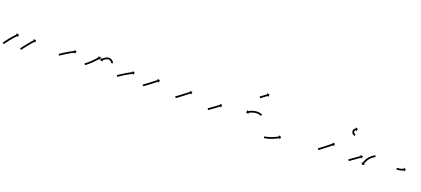

<svg xmlns="http://www.w3.org/2000/svg" viewBox="13 -1315 4726 2155"><g transform="rotate(20 2376.5 -237.0)"><path d="M-19.7 -3.5C-20.1 -2.9 -20.5 -2.3 -20.9 -1.8L-4.2 9.3C-3.8 8.7 -3.4 8.1 -3 7.5L-3.1 7.6L-3.1 7.6C-2 6 -0.9 4.4 0.2 2.8C0.2 2.8 0.1 2.8 0.1 2.9C0.1 2.9 0.1 2.9 0.1 2.9C1.8 0.5 3.5 -2 5.2 -4.4C5.2 -4.4 5.2 -4.4 5.2 -4.4C5.2 -4.3 5.2 -4.3 5.2 -4.3C7.4 -7.4 9.6 -10.5 11.9 -13.6L11.9 -13.6L11.9 -13.6C14.5 -17.2 17.2 -20.8 19.9 -24.4L19.9 -24.4L19.9 -24.4C23 -28.4 26 -32.3 29.1 -36.3L29.1 -36.3L29.1 -36.3C32.4 -40.5 35.7 -44.7 39.1 -48.9L39.1 -48.9L39 -48.9C42.5 -53.2 46 -57.5 49.5 -61.7L49.5 -61.7L49.5 -61.7C53 -66 56.6 -70.2 60.2 -74.5L60.2 -74.4L60.2 -74.4C63.6 -78.5 67.1 -82.6 70.7 -86.6L70.6 -86.6L70.6 -86.6C73.9 -90.4 77.3 -94.1 80.6 -97.9L80.6 -97.8L80.6 -97.8C83.6 -101.2 86.6 -104.5 89.7 -107.8L89.7 -107.8L89.6 -107.8C92.2 -110.6 94.8 -113.4 97.4 -116.2L97.4 -116.1L97.4 -116.1C99.4 -118.3 101.4 -120.4 103.4 -122.5L103.4 -122.5L103.4 -122.5C104.7 -123.9 106 -125.2 107.4 -126.6L107.4 -126.6L107.3 -126.6C107.8 -127.1 108.3 -127.5 108.7 -128L118.2 -118.8L117.7 -151.6L84.9 -151.1L94.4 -141.9C93.9 -141.5 93.5 -141 93 -140.5L93 -140.5L93 -140.5C91.6 -139.1 90.3 -137.7 89 -136.3L89 -136.3L89 -136.3C86.9 -134.2 84.9 -132 82.8 -129.9L82.8 -129.8L82.8 -129.8C80.2 -127 77.6 -124.2 74.9 -121.4L74.9 -121.4L74.9 -121.3C71.8 -118 68.8 -114.6 65.7 -111.2L65.7 -111.2L65.7 -111.2C62.3 -107.4 59 -103.6 55.6 -99.8L55.6 -99.8L55.6 -99.7C52 -95.6 48.5 -91.5 44.9 -87.4L44.9 -87.4L44.9 -87.4C41.3 -83.1 37.7 -78.8 34.1 -74.5L34.1 -74.5L34.1 -74.4C30.5 -70.1 27 -65.8 23.5 -61.4L23.5 -61.4L23.4 -61.4C20.1 -57.1 16.7 -52.9 13.3 -48.6L13.3 -48.6L13.3 -48.6C10.2 -44.5 7.1 -40.5 4 -36.5L4 -36.4L4 -36.4C1.2 -32.8 -1.5 -29.1 -4.2 -25.4L-4.2 -25.4L-4.3 -25.4C-6.5 -22.3 -8.8 -19.1 -11.1 -16C-11.1 -16 -11.1 -16 -11.1 -16C-11.1 -15.9 -11.1 -15.9 -11.1 -15.9C-12.9 -13.5 -14.6 -11 -16.3 -8.5C-16.3 -8.5 -16.3 -8.5 -16.3 -8.5C-16.3 -8.5 -16.3 -8.5 -16.3 -8.5C-17.5 -6.8 -18.6 -5.2 -19.7 -3.6L-19.7 -3.5ZM185.2 -9.6C184.8 -9.1 184.4 -8.5 184 -8L200 4C200.4 3.5 200.8 2.9 201.2 2.4C202.3 0.9 203.4 -0.6 204.6 -2.1C206.3 -4.4 208.1 -6.7 209.8 -9.1L209.8 -9.1L209.8 -9.1C212.1 -12.1 214.4 -15.1 216.7 -18.1L216.7 -18.1L216.7 -18.1C219.4 -21.6 222.2 -25.2 224.9 -28.7L224.9 -28.7L224.9 -28.7C227.9 -32.7 231 -36.6 234.1 -40.6L234.1 -40.6L234.1 -40.6C237.4 -44.8 240.7 -49 244 -53.2L244 -53.1L244 -53.1C247.5 -57.5 250.9 -61.8 254.4 -66.1L254.4 -66.1L254.4 -66C257.8 -70.3 261.3 -74.6 264.8 -78.9L264.8 -78.9L264.8 -78.9C268.2 -83 271.7 -87.1 275.1 -91.2L275.1 -91.2L275.1 -91.2C278.3 -95 281.5 -98.9 284.8 -102.7L284.8 -102.7L284.8 -102.6C287.7 -106.1 290.6 -109.5 293.6 -112.8L293.6 -112.8L293.5 -112.8C296 -115.7 298.6 -118.5 301.1 -121.4L301.1 -121.4L301.1 -121.4C303 -123.5 304.9 -125.7 306.9 -127.9L306.9 -127.9L306.9 -127.9C308.1 -129.3 309.4 -130.7 310.7 -132.1L310.7 -132.1L310.7 -132.1C311.1 -132.6 311.6 -133.1 312 -133.6L321.8 -124.7L320.2 -157.5L287.5 -155.9L297.2 -147C296.8 -146.5 296.3 -146 295.9 -145.5L295.9 -145.5L295.9 -145.5C294.6 -144.1 293.3 -142.7 292 -141.3L292 -141.3L292 -141.3C290 -139.1 288.1 -136.9 286.1 -134.6L286.1 -134.6L286.1 -134.6C283.5 -131.8 281 -128.9 278.5 -126L278.5 -126L278.5 -126C275.5 -122.5 272.5 -119.1 269.6 -115.7L269.6 -115.7L269.6 -115.6C266.3 -111.8 263 -107.9 259.8 -104.1L259.8 -104.1L259.7 -104.1C256.3 -99.9 252.8 -95.8 249.4 -91.6L249.4 -91.6L249.4 -91.6C245.9 -87.3 242.3 -83 238.8 -78.6L238.8 -78.6L238.8 -78.6C235.3 -74.3 231.8 -70 228.4 -65.6L228.4 -65.6L228.4 -65.6C225 -61.4 221.7 -57.1 218.4 -52.9L218.3 -52.9L218.3 -52.9C215.2 -48.9 212.2 -45 209.1 -41L209.1 -41L209.1 -41C206.3 -37.4 203.6 -33.8 200.8 -30.3L200.8 -30.2L200.8 -30.2C198.5 -27.2 196.2 -24.2 193.9 -21.2L193.9 -21.1L193.9 -21.1C192.1 -18.8 190.4 -16.5 188.6 -14.1C187.5 -12.6 186.3 -11.1 185.2 -9.6Z M614.3 -98.7C613.8 -98.3 613.2 -97.9 612.7 -97.5L624.1 -81.1C624.7 -81.5 625.2 -81.9 625.8 -82.2C627.3 -83.3 628.9 -84.4 630.4 -85.5L630.4 -85.5L630.4 -85.4C632.8 -87.1 635.2 -88.8 637.6 -90.4L637.6 -90.4L637.6 -90.4C640.8 -92.5 643.9 -94.7 647.1 -96.8L647 -96.8L647 -96.8C650.8 -99.3 654.5 -101.7 658.3 -104.2L658.3 -104.2L658.2 -104.2C662.4 -106.9 666.6 -109.7 670.9 -112.4L670.9 -112.4L670.8 -112.3C675.4 -115.2 679.9 -118.1 684.4 -120.9L684.4 -120.9L684.4 -120.9C689.1 -123.8 693.8 -126.7 698.6 -129.6L698.6 -129.6L698.5 -129.6C703.3 -132.4 708 -135.3 712.8 -138.1L712.8 -138L712.8 -138C717.4 -140.7 722.1 -143.4 726.7 -146.1L726.7 -146.1L726.7 -146.1C731.1 -148.5 735.5 -151 739.8 -153.4L739.8 -153.4L739.8 -153.4C743.8 -155.5 747.7 -157.7 751.7 -159.8L751.7 -159.8L751.6 -159.8C755 -161.6 758.3 -163.4 761.7 -165.1L761.7 -165.1L761.7 -165.1C764.3 -166.5 766.9 -167.8 769.5 -169.2L769.5 -169.2L769.5 -169.2C771.1 -170 772.8 -170.9 774.5 -171.7C775.1 -172 775.7 -172.3 776.3 -172.6L782.3 -160.9L792.4 -192.1L761.2 -202.2L767.2 -190.5C766.6 -190.2 766 -189.8 765.4 -189.5C763.7 -188.7 762 -187.8 760.3 -186.9L760.3 -186.9L760.3 -186.9C757.7 -185.6 755.1 -184.2 752.4 -182.8L752.4 -182.8L752.4 -182.8C749 -181 745.6 -179.2 742.2 -177.4L742.2 -177.4L742.2 -177.4C738.2 -175.3 734.2 -173.1 730.2 -170.9L730.2 -170.9L730.2 -170.9C725.7 -168.4 721.3 -166 716.9 -163.5L716.9 -163.5L716.8 -163.5C712.1 -160.8 707.4 -158.1 702.7 -155.3L702.7 -155.3L702.7 -155.3C697.9 -152.5 693 -149.6 688.2 -146.7L688.2 -146.7L688.2 -146.7C683.4 -143.8 678.6 -140.9 673.9 -137.9L673.9 -137.9L673.8 -137.9C669.2 -135 664.7 -132.1 660.1 -129.2L660.1 -129.2L660.1 -129.2C655.8 -126.5 651.5 -123.7 647.3 -120.9L647.3 -120.9L647.3 -120.9C643.5 -118.4 639.7 -115.9 635.9 -113.4L635.9 -113.4L635.9 -113.4C632.7 -111.2 629.5 -109.1 626.4 -106.9L626.4 -106.9L626.4 -106.9C623.9 -105.3 621.5 -103.6 619.1 -101.9L619 -101.9L619 -101.9C617.5 -100.8 615.9 -99.7 614.3 -98.7Z M923.3 -98.6C922.7 -98.2 922.2 -97.9 921.7 -97.5L933.2 -81.1C933.7 -81.5 934.2 -81.9 934.7 -82.2L934.8 -82.2L934.8 -82.2C936.3 -83.3 937.8 -84.4 939.3 -85.4C939.3 -85.4 939.3 -85.4 939.3 -85.5C939.3 -85.5 939.3 -85.5 939.3 -85.5C941.6 -87.1 943.9 -88.8 946.2 -90.6C946.2 -90.6 946.2 -90.6 946.2 -90.6C946.3 -90.6 946.3 -90.6 946.3 -90.6C949.2 -92.8 952.2 -95.1 955.1 -97.4C955.1 -97.4 955.1 -97.4 955.1 -97.4C955.1 -97.4 955.2 -97.4 955.2 -97.4C958.6 -100.1 962 -102.9 965.4 -105.7C965.4 -105.7 965.4 -105.7 965.5 -105.7C965.5 -105.7 965.5 -105.7 965.5 -105.7C969.3 -108.9 973 -112.1 976.7 -115.3C976.7 -115.3 976.7 -115.3 976.7 -115.3C976.8 -115.3 976.8 -115.4 976.8 -115.4C980.7 -118.8 984.6 -122.4 988.5 -125.9C988.5 -125.9 988.5 -125.9 988.5 -125.9C988.5 -126 988.5 -126 988.5 -126C992.5 -129.7 996.4 -133.4 1000.4 -137.2C1000.4 -137.2 1000.4 -137.2 1000.4 -137.2C1000.4 -137.2 1000.4 -137.2 1000.4 -137.2C1004.3 -141.1 1008.2 -144.9 1012 -148.8C1012 -148.8 1012 -148.8 1012 -148.8C1012 -148.8 1012 -148.8 1012 -148.8C1015.7 -152.6 1019.4 -156.4 1023 -160.2L1023.1 -160.2L1023.1 -160.2C1026.5 -163.8 1029.9 -167.5 1033.2 -171.1L1033.3 -171.1L1033.3 -171.1C1036.3 -174.4 1039.3 -177.6 1042.3 -180.9C1044.9 -183.7 1047.5 -186.5 1050 -189.2C1052 -191.4 1054 -193.5 1056 -195.7L1056 -195.6L1056 -195.6C1057.2 -197 1058.5 -198.4 1059.8 -199.8L1059.8 -199.8L1059.8 -199.8C1060.3 -200.3 1060.7 -200.7 1061.2 -201.2L1070.8 -192.2L1069.7 -225L1037 -223.9L1046.6 -214.9C1046.1 -214.4 1045.7 -213.9 1045.2 -213.4L1045.2 -213.4L1045.2 -213.4C1043.9 -212 1042.6 -210.7 1041.3 -209.3L1041.3 -209.3L1041.3 -209.3C1039.3 -207.1 1037.3 -204.9 1035.3 -202.8C1032.8 -200 1030.2 -197.2 1027.6 -194.5C1024.6 -191.2 1021.6 -188 1018.6 -184.7L1018.6 -184.7L1018.6 -184.7C1015.3 -181.1 1011.9 -177.6 1008.5 -174L1008.6 -174L1008.6 -174C1005 -170.3 1001.4 -166.5 997.7 -162.8C997.7 -162.8 997.7 -162.8 997.7 -162.8C997.8 -162.8 997.8 -162.8 997.8 -162.8C994 -159 990.2 -155.3 986.4 -151.5C986.4 -151.5 986.4 -151.5 986.4 -151.5C986.4 -151.6 986.5 -151.6 986.5 -151.6C982.6 -147.9 978.8 -144.2 974.9 -140.6C974.9 -140.6 974.9 -140.6 974.9 -140.6C974.9 -140.6 975 -140.6 975 -140.6C971.2 -137.2 967.4 -133.7 963.5 -130.3C963.5 -130.3 963.5 -130.4 963.6 -130.4C963.6 -130.4 963.6 -130.4 963.6 -130.4C960 -127.3 956.3 -124.2 952.7 -121.1C952.7 -121.1 952.7 -121.1 952.7 -121.1C952.7 -121.1 952.7 -121.2 952.7 -121.2C949.4 -118.4 946.1 -115.8 942.8 -113.1C942.8 -113.1 942.8 -113.1 942.8 -113.1C942.8 -113.1 942.8 -113.1 942.8 -113.1C940 -110.9 937.1 -108.7 934.2 -106.6C934.2 -106.6 934.2 -106.6 934.3 -106.6C934.3 -106.6 934.3 -106.6 934.3 -106.6C932 -104.9 929.8 -103.3 927.6 -101.7C927.6 -101.7 927.6 -101.7 927.6 -101.7C927.6 -101.7 927.6 -101.7 927.6 -101.7C926.1 -100.6 924.7 -99.6 923.2 -98.6L923.2 -98.6ZM1201.6 -203.2C1201.8 -202.8 1201.9 -202.3 1202 -201.9L1221.2 -207.7C1221 -208.2 1220.9 -208.7 1220.7 -209.2C1220.7 -209.2 1220.7 -209.3 1220.7 -209.3C1220.6 -209.4 1220.6 -209.4 1220.6 -209.4C1220.1 -211 1219.5 -212.5 1218.9 -214C1218.9 -214 1218.9 -214.1 1218.8 -214.2C1218.8 -214.3 1218.8 -214.4 1218.8 -214.4C1217.7 -216.6 1216.5 -218.8 1215.3 -221C1215.3 -221 1215.2 -221.1 1215.1 -221.2C1215.1 -221.4 1215 -221.5 1215 -221.5C1213.2 -224.2 1211.2 -226.8 1209.1 -229.3C1209.1 -229.3 1209 -229.4 1208.9 -229.5C1208.8 -229.6 1208.6 -229.8 1208.6 -229.8C1205.9 -232.5 1203 -235.1 1199.9 -237.5C1199.9 -237.5 1199.8 -237.6 1199.6 -237.7C1199.5 -237.8 1199.4 -237.9 1199.4 -237.9C1195.7 -240.4 1191.8 -242.6 1187.9 -244.6C1187.9 -244.6 1187.7 -244.7 1187.6 -244.7C1187.4 -244.8 1187.3 -244.9 1187.3 -244.9C1182.9 -246.7 1178.4 -248.3 1173.7 -249.6C1173.7 -249.6 1173.6 -249.6 1173.4 -249.7C1173.2 -249.7 1173.1 -249.7 1173.1 -249.7C1168.4 -250.7 1163.7 -251.3 1158.9 -251.5C1158.9 -251.5 1158.7 -251.5 1158.4 -251.5C1158.2 -251.4 1157.9 -251.4 1157.9 -251.4C1153.1 -251.1 1148.3 -250.3 1143.7 -249.2C1143.7 -249.2 1143.5 -249.1 1143.3 -249.1C1143.2 -249 1143 -249 1143 -249C1138.4 -247.5 1133.8 -245.8 1129.4 -243.8C1129.4 -243.8 1129.3 -243.8 1129.2 -243.7C1129.1 -243.7 1129 -243.6 1129 -243.6C1124.8 -241.5 1120.7 -239.3 1116.7 -236.9C1116.7 -236.9 1116.6 -236.9 1116.6 -236.8C1116.5 -236.8 1116.4 -236.7 1116.4 -236.7C1112.9 -234.4 1109.4 -232.1 1105.9 -229.6C1105.9 -229.6 1105.9 -229.5 1105.9 -229.5C1105.8 -229.5 1105.8 -229.4 1105.8 -229.4C1102.9 -227.3 1100 -225 1097.3 -222.7C1097.3 -222.7 1097.2 -222.7 1097.2 -222.7C1097.2 -222.6 1097.1 -222.6 1097.1 -222.6C1095 -220.8 1092.9 -219 1090.8 -217.1C1090.8 -217.1 1090.8 -217.1 1090.8 -217.1C1090.7 -217 1090.7 -217 1090.7 -217C1089.4 -215.8 1088.1 -214.6 1086.8 -213.3L1086.7 -213.3L1086.7 -213.3C1086.3 -212.9 1085.8 -212.4 1085.4 -212L1076.2 -221.5L1075.6 -188.7L1108.4 -188.1L1099.2 -197.6C1099.7 -198 1100.1 -198.4 1100.6 -198.9L1100.5 -198.8L1100.5 -198.8C1101.8 -200 1103 -201.1 1104.3 -202.3C1104.3 -202.3 1104.2 -202.3 1104.2 -202.3C1104.2 -202.2 1104.2 -202.2 1104.2 -202.2C1106.1 -204 1108.1 -205.7 1110.1 -207.4C1110.1 -207.4 1110.1 -207.4 1110 -207.3C1110 -207.3 1110 -207.3 1110 -207.3C1112.6 -209.4 1115.2 -211.5 1117.9 -213.5C1117.9 -213.5 1117.8 -213.5 1117.8 -213.4C1117.7 -213.4 1117.7 -213.4 1117.7 -213.4C1120.8 -215.6 1124 -217.8 1127.3 -219.9C1127.3 -219.9 1127.2 -219.9 1127.1 -219.8C1127.1 -219.8 1127 -219.7 1127 -219.7C1130.6 -221.9 1134.2 -223.9 1137.9 -225.7C1137.9 -225.7 1137.8 -225.7 1137.7 -225.6C1137.6 -225.6 1137.5 -225.5 1137.5 -225.5C1141.3 -227.2 1145.1 -228.7 1149 -229.9C1149 -229.9 1148.9 -229.9 1148.7 -229.8C1148.5 -229.8 1148.4 -229.7 1148.4 -229.7C1152 -230.6 1155.7 -231.2 1159.4 -231.5C1159.4 -231.5 1159.1 -231.5 1158.9 -231.5C1158.6 -231.5 1158.3 -231.5 1158.3 -231.5C1161.9 -231.4 1165.5 -230.9 1169.1 -230.2C1169.1 -230.2 1168.9 -230.2 1168.7 -230.2C1168.6 -230.3 1168.4 -230.3 1168.4 -230.3C1172.2 -229.3 1175.9 -228 1179.5 -226.5C1179.5 -226.5 1179.4 -226.5 1179.2 -226.6C1179.1 -226.7 1178.9 -226.7 1178.9 -226.7C1182.1 -225.1 1185.2 -223.4 1188.1 -221.4C1188.1 -221.4 1188 -221.5 1187.9 -221.6C1187.7 -221.7 1187.6 -221.8 1187.6 -221.8C1190 -219.9 1192.2 -217.9 1194.3 -215.8C1194.3 -215.8 1194.2 -215.9 1194.1 -216C1194 -216.2 1193.9 -216.3 1193.9 -216.3C1195.5 -214.4 1197 -212.5 1198.3 -210.5C1198.3 -210.5 1198.2 -210.6 1198.1 -210.7C1198.1 -210.8 1198 -211 1198 -211C1198.9 -209.4 1199.8 -207.7 1200.6 -206C1200.6 -206 1200.5 -206.1 1200.5 -206.2C1200.4 -206.3 1200.4 -206.4 1200.4 -206.4C1200.9 -205.3 1201.3 -204.2 1201.7 -203C1201.7 -203 1201.7 -203.1 1201.7 -203.1C1201.6 -203.2 1201.6 -203.2 1201.6 -203.2Z M1309.3 -98.7C1308.8 -98.3 1308.2 -97.9 1307.7 -97.5L1319.1 -81.1C1319.7 -81.5 1320.2 -81.9 1320.8 -82.2C1322.3 -83.3 1323.9 -84.4 1325.4 -85.5L1325.4 -85.5L1325.4 -85.4C1327.8 -87.1 1330.2 -88.8 1332.6 -90.4L1332.6 -90.4L1332.6 -90.4C1335.8 -92.5 1338.9 -94.7 1342.1 -96.8L1342 -96.8L1342 -96.8C1345.8 -99.3 1349.5 -101.7 1353.3 -104.2L1353.3 -104.2L1353.2 -104.2C1357.4 -106.9 1361.6 -109.7 1365.9 -112.4L1365.9 -112.4L1365.8 -112.3C1370.4 -115.2 1374.9 -118.1 1379.4 -120.9L1379.4 -120.9L1379.4 -120.9C1384.1 -123.8 1388.8 -126.7 1393.6 -129.6L1393.6 -129.6L1393.5 -129.6C1398.3 -132.4 1403 -135.3 1407.8 -138.1L1407.8 -138L1407.8 -138C1412.4 -140.7 1417.1 -143.4 1421.7 -146.1L1421.7 -146.1L1421.7 -146.1C1426.1 -148.5 1430.5 -151 1434.8 -153.4L1434.8 -153.4L1434.8 -153.4C1438.8 -155.5 1442.7 -157.7 1446.7 -159.8L1446.7 -159.8L1446.6 -159.8C1450 -161.6 1453.3 -163.4 1456.7 -165.1L1456.7 -165.1L1456.7 -165.1C1459.3 -166.5 1461.9 -167.8 1464.5 -169.2L1464.5 -169.2L1464.5 -169.2C1466.1 -170 1467.8 -170.9 1469.5 -171.7C1470.1 -172 1470.7 -172.3 1471.3 -172.6L1477.3 -160.9L1487.4 -192.1L1456.2 -202.2L1462.2 -190.5C1461.6 -190.2 1461 -189.8 1460.4 -189.5C1458.7 -188.7 1457 -187.8 1455.3 -186.9L1455.3 -186.9L1455.3 -186.9C1452.7 -185.6 1450.1 -184.2 1447.4 -182.8L1447.4 -182.8L1447.4 -182.8C1444 -181 1440.6 -179.2 1437.2 -177.4L1437.2 -177.4L1437.2 -177.4C1433.2 -175.3 1429.2 -173.1 1425.2 -170.9L1425.2 -170.9L1425.2 -170.9C1420.7 -168.4 1416.3 -166 1411.9 -163.5L1411.9 -163.5L1411.8 -163.5C1407.1 -160.8 1402.4 -158.1 1397.7 -155.3L1397.7 -155.3L1397.7 -155.3C1392.9 -152.5 1388 -149.6 1383.2 -146.7L1383.2 -146.7L1383.2 -146.7C1378.4 -143.8 1373.6 -140.9 1368.9 -137.9L1368.9 -137.9L1368.8 -137.9C1364.2 -135 1359.7 -132.1 1355.1 -129.2L1355.1 -129.2L1355.1 -129.2C1350.8 -126.5 1346.5 -123.7 1342.3 -120.9L1342.3 -120.9L1342.3 -120.9C1338.5 -118.4 1334.7 -115.9 1330.9 -113.4L1330.9 -113.4L1330.9 -113.4C1327.7 -111.2 1324.5 -109.1 1321.4 -106.9L1321.4 -106.9L1321.4 -106.9C1318.9 -105.3 1316.5 -103.6 1314.1 -101.9L1314 -101.9L1314 -101.9C1312.5 -100.8 1310.9 -99.7 1309.3 -98.7Z M1618.3 -98.6C1617.8 -98.3 1617.3 -97.9 1616.7 -97.5L1628.2 -81.1C1628.7 -81.5 1629.2 -81.9 1629.8 -82.2L1629.8 -82.2L1629.8 -82.2C1631.3 -83.3 1632.8 -84.4 1634.3 -85.4L1634.3 -85.4L1634.3 -85.5C1636.7 -87.1 1639 -88.8 1641.4 -90.5L1641.4 -90.5L1641.4 -90.5C1644.4 -92.7 1647.5 -94.9 1650.5 -97.2L1650.5 -97.2L1650.5 -97.2C1654.1 -99.8 1657.7 -102.5 1661.2 -105.1L1661.3 -105.1L1661.3 -105.1C1665.3 -108.1 1669.2 -111.1 1673.2 -114L1673.2 -114L1673.2 -114C1677.5 -117.2 1681.7 -120.4 1686 -123.6L1686 -123.6L1686 -123.6C1690.4 -126.9 1694.8 -130.3 1699.1 -133.6C1703.5 -136.9 1707.9 -140.2 1712.3 -143.6C1716.5 -146.8 1720.7 -150 1725 -153.3C1728.9 -156.3 1732.9 -159.3 1736.8 -162.4C1740.3 -165.1 1743.9 -167.8 1747.4 -170.6C1750.4 -172.9 1753.4 -175.2 1756.4 -177.5C1758.7 -179.3 1761 -181 1763.3 -182.8C1764.7 -184 1766.2 -185.1 1767.7 -186.3C1768.2 -186.7 1768.7 -187.1 1769.2 -187.5L1777.3 -177.1L1781.4 -209.6L1748.9 -213.7L1757 -203.3C1756.4 -202.9 1755.9 -202.5 1755.4 -202.1C1753.9 -200.9 1752.5 -199.8 1751 -198.6C1748.7 -196.8 1746.4 -195.1 1744.1 -193.3C1741.1 -191 1738.2 -188.7 1735.2 -186.4C1731.7 -183.7 1728.1 -180.9 1724.6 -178.2C1720.7 -175.2 1716.7 -172.2 1712.8 -169.2C1708.6 -165.9 1704.4 -162.7 1700.1 -159.5C1695.8 -156.2 1691.4 -152.8 1687.1 -149.5C1682.7 -146.2 1678.3 -142.9 1673.9 -139.6L1673.9 -139.6L1673.9 -139.6C1669.7 -136.4 1665.5 -133.2 1661.2 -130L1661.2 -130L1661.2 -130C1657.3 -127.1 1653.3 -124.1 1649.3 -121.2L1649.3 -121.2L1649.3 -121.2C1645.8 -118.5 1642.2 -115.9 1638.7 -113.3L1638.7 -113.3L1638.7 -113.3C1635.7 -111.1 1632.7 -108.9 1629.6 -106.7L1629.7 -106.7L1629.7 -106.7C1627.4 -105.1 1625 -103.4 1622.7 -101.7L1622.7 -101.7L1622.7 -101.8C1621.3 -100.7 1619.8 -99.7 1618.3 -98.6L1618.3 -98.6Z M2006.3 -98.6C2005.8 -98.3 2005.3 -97.9 2004.7 -97.5L2016.2 -81.1C2016.7 -81.5 2017.2 -81.9 2017.8 -82.2L2017.8 -82.2L2017.8 -82.2C2019.3 -83.3 2020.8 -84.4 2022.3 -85.4L2022.3 -85.4L2022.3 -85.5C2024.7 -87.1 2027 -88.8 2029.4 -90.5L2029.4 -90.5L2029.4 -90.5C2032.4 -92.7 2035.5 -94.9 2038.5 -97.2L2038.5 -97.2L2038.5 -97.2C2042.1 -99.8 2045.7 -102.5 2049.2 -105.1L2049.3 -105.1L2049.3 -105.1C2053.3 -108.1 2057.2 -111.1 2061.2 -114L2061.2 -114L2061.2 -114C2065.5 -117.2 2069.7 -120.4 2074 -123.6L2074 -123.6L2074 -123.6C2078.4 -126.9 2082.8 -130.3 2087.1 -133.6C2091.5 -136.9 2095.9 -140.2 2100.3 -143.6C2104.5 -146.8 2108.7 -150 2113 -153.3C2116.9 -156.3 2120.9 -159.3 2124.8 -162.4C2128.3 -165.1 2131.9 -167.8 2135.4 -170.6C2138.4 -172.9 2141.4 -175.2 2144.4 -177.5C2146.7 -179.3 2149 -181 2151.3 -182.8C2152.7 -184 2154.2 -185.1 2155.7 -186.3C2156.2 -186.7 2156.7 -187.1 2157.2 -187.5L2165.3 -177.1L2169.4 -209.6L2136.9 -213.7L2145 -203.3C2144.4 -202.9 2143.9 -202.5 2143.4 -202.1C2141.9 -200.9 2140.5 -199.8 2139 -198.6C2136.7 -196.8 2134.4 -195.1 2132.1 -193.3C2129.1 -191 2126.2 -188.7 2123.2 -186.4C2119.7 -183.7 2116.1 -180.9 2112.6 -178.2C2108.7 -175.2 2104.7 -172.2 2100.8 -169.2C2096.6 -165.9 2092.4 -162.7 2088.1 -159.5C2083.8 -156.2 2079.4 -152.8 2075.1 -149.5C2070.7 -146.2 2066.3 -142.9 2061.9 -139.6L2061.9 -139.6L2061.9 -139.6C2057.7 -136.4 2053.5 -133.2 2049.2 -130L2049.2 -130L2049.2 -130C2045.3 -127.1 2041.3 -124.1 2037.3 -121.2L2037.3 -121.2L2037.3 -121.2C2033.8 -118.5 2030.2 -115.9 2026.7 -113.3L2026.7 -113.3L2026.7 -113.3C2023.7 -111.1 2020.7 -108.9 2017.6 -106.7L2017.7 -106.7L2017.7 -106.7C2015.4 -105.1 2013 -103.4 2010.7 -101.7L2010.7 -101.7L2010.7 -101.8C2009.3 -100.7 2007.8 -99.7 2006.3 -98.6L2006.3 -98.6Z M2393.8 -97C2393.4 -96.7 2393 -96.4 2392.5 -96L2404.1 -79.7C2404.5 -80.1 2405 -80.4 2405.4 -80.7C2406.7 -81.6 2407.9 -82.5 2409.2 -83.4C2411.1 -84.7 2413.1 -86.1 2415 -87.5C2417.5 -89.3 2420.1 -91.1 2422.6 -92.9C2425.6 -95 2428.6 -97.1 2431.5 -99.2C2434.9 -101.6 2438.2 -104 2441.5 -106.3C2445.1 -108.9 2448.6 -111.4 2452.2 -113.9C2455.8 -116.6 2459.5 -119.2 2463.2 -121.8C2466.8 -124.4 2470.5 -127.1 2474.1 -129.7L2474.1 -129.7L2474.1 -129.7C2477.7 -132.3 2481.2 -134.8 2484.7 -137.4L2484.7 -137.4L2484.7 -137.4C2488 -139.8 2491.3 -142.2 2494.6 -144.6L2494.6 -144.6L2494.6 -144.6C2497.6 -146.8 2500.5 -149 2503.4 -151.1L2503.4 -151.1L2503.4 -151.1C2505.9 -153 2508.4 -154.8 2510.9 -156.7C2512.8 -158.1 2514.7 -159.5 2516.6 -160.9C2517.8 -161.8 2519.1 -162.8 2520.3 -163.7C2520.7 -164 2521.2 -164.3 2521.6 -164.6L2529.5 -154.1L2534.1 -186.6L2501.7 -191.2L2509.6 -180.6C2509.2 -180.3 2508.7 -180 2508.3 -179.7C2507.1 -178.8 2505.9 -177.8 2504.6 -176.9C2502.7 -175.5 2500.9 -174.1 2499 -172.7C2496.5 -170.9 2494 -169 2491.6 -167.2L2491.6 -167.2L2491.6 -167.2C2488.6 -165.1 2485.7 -162.9 2482.8 -160.8L2482.8 -160.8L2482.8 -160.8C2479.5 -158.4 2476.2 -156 2473 -153.6L2473 -153.6L2473 -153.6C2469.4 -151 2465.9 -148.5 2462.4 -145.9L2462.4 -145.9L2462.4 -145.9C2458.8 -143.3 2455.1 -140.7 2451.5 -138.1C2447.8 -135.4 2444.2 -132.8 2440.6 -130.2C2437 -127.7 2433.5 -125.1 2429.9 -122.6C2426.6 -120.2 2423.3 -117.9 2420 -115.5C2417 -113.4 2414 -111.3 2411 -109.2C2408.5 -107.4 2406 -105.6 2403.5 -103.8C2401.5 -102.4 2399.6 -101 2397.6 -99.7C2396.4 -98.8 2395.1 -97.9 2393.8 -97Z M2980.5 -220.6C2980.8 -220.4 2981.1 -220.2 2981.3 -220.1L2991.7 -237.2C2991.4 -237.4 2991.2 -237.5 2990.9 -237.7C2990.9 -237.7 2990.8 -237.7 2990.8 -237.7C2990.7 -237.8 2990.7 -237.8 2990.7 -237.8C2989.2 -238.6 2987.8 -239.4 2986.3 -240.1C2986.3 -240.1 2986.2 -240.2 2986.2 -240.2C2986.1 -240.2 2986 -240.3 2986 -240.3C2983.6 -241.4 2981.2 -242.5 2978.7 -243.5C2978.7 -243.5 2978.6 -243.5 2978.6 -243.5C2978.5 -243.5 2978.4 -243.6 2978.4 -243.6C2975.1 -244.8 2971.8 -245.9 2968.4 -246.9C2968.4 -246.9 2968.3 -246.9 2968.3 -246.9C2968.2 -246.9 2968.1 -247 2968.1 -247C2964.1 -248 2960 -248.9 2955.9 -249.7C2955.9 -249.7 2955.8 -249.7 2955.7 -249.8C2955.6 -249.8 2955.5 -249.8 2955.5 -249.8C2950.9 -250.5 2946.2 -251.1 2941.5 -251.5C2941.5 -251.5 2941.5 -251.5 2941.4 -251.5C2941.3 -251.5 2941.2 -251.5 2941.2 -251.5C2936.2 -251.7 2931.1 -251.8 2926.1 -251.7C2926.1 -251.7 2926 -251.7 2925.9 -251.7C2925.8 -251.7 2925.7 -251.7 2925.7 -251.7C2920.5 -251.4 2915.3 -251 2910.1 -250.4C2910.1 -250.4 2910 -250.4 2910 -250.4C2909.9 -250.4 2909.8 -250.3 2909.8 -250.3C2904.6 -249.6 2899.4 -248.6 2894.3 -247.5C2894.3 -247.5 2894.2 -247.5 2894.2 -247.5C2894.1 -247.5 2894 -247.5 2894 -247.5C2889.1 -246.3 2884.1 -245 2879.2 -243.5C2879.2 -243.5 2879.2 -243.5 2879.1 -243.5C2879 -243.4 2879 -243.4 2879 -243.4C2874.4 -241.9 2869.9 -240.4 2865.4 -238.7C2865.4 -238.7 2865.4 -238.7 2865.3 -238.6C2865.3 -238.6 2865.2 -238.6 2865.2 -238.6C2861.2 -237 2857.2 -235.4 2853.3 -233.6C2853.3 -233.6 2853.2 -233.6 2853.2 -233.6C2853.2 -233.6 2853.1 -233.5 2853.1 -233.5C2849.8 -232 2846.5 -230.4 2843.2 -228.8C2843.2 -228.8 2843.2 -228.8 2843.2 -228.8C2843.2 -228.8 2843.1 -228.8 2843.1 -228.8C2840.6 -227.5 2838.1 -226.2 2835.6 -224.8C2835.6 -224.8 2835.6 -224.8 2835.6 -224.8C2835.6 -224.8 2835.5 -224.8 2835.5 -224.8C2833.9 -223.9 2832.4 -223 2830.8 -222.2L2830.8 -222.1L2830.7 -222.1C2830.2 -221.8 2829.6 -221.5 2829.1 -221.2L2822.5 -232.6L2813.9 -201L2845.6 -192.4L2839 -203.8C2839.6 -204.1 2840.1 -204.5 2840.6 -204.8L2840.6 -204.8L2840.6 -204.7C2842.1 -205.6 2843.6 -206.4 2845.2 -207.3C2845.2 -207.3 2845.1 -207.3 2845.1 -207.2C2845.1 -207.2 2845.1 -207.2 2845.1 -207.2C2847.5 -208.5 2849.8 -209.7 2852.2 -211C2852.2 -211 2852.2 -210.9 2852.2 -210.9C2852.1 -210.9 2852.1 -210.9 2852.1 -210.9C2855.2 -212.4 2858.3 -213.9 2861.5 -215.4C2861.5 -215.4 2861.5 -215.4 2861.4 -215.3C2861.4 -215.3 2861.3 -215.3 2861.3 -215.3C2865.1 -217 2868.8 -218.5 2872.6 -220C2872.6 -220 2872.6 -220 2872.5 -220C2872.5 -220 2872.4 -220 2872.4 -220C2876.6 -221.5 2880.9 -223 2885.2 -224.4C2885.2 -224.4 2885.1 -224.4 2885 -224.4C2885 -224.3 2884.9 -224.3 2884.9 -224.3C2889.5 -225.7 2894.1 -226.9 2898.7 -228C2898.7 -228 2898.6 -228 2898.6 -228C2898.5 -228 2898.4 -228 2898.4 -228C2903.2 -229 2908 -229.8 2912.8 -230.6C2912.8 -230.6 2912.7 -230.6 2912.6 -230.5C2912.5 -230.5 2912.5 -230.5 2912.5 -230.5C2917.2 -231.1 2922 -231.5 2926.8 -231.7C2926.8 -231.7 2926.7 -231.7 2926.6 -231.7C2926.5 -231.7 2926.4 -231.7 2926.4 -231.7C2931 -231.8 2935.6 -231.7 2940.2 -231.5C2940.2 -231.5 2940.1 -231.5 2940 -231.5C2939.9 -231.5 2939.8 -231.5 2939.8 -231.5C2944.1 -231.2 2948.3 -230.7 2952.4 -230C2952.4 -230 2952.4 -230 2952.3 -230.1C2952.2 -230.1 2952.1 -230.1 2952.1 -230.1C2955.8 -229.4 2959.4 -228.6 2963 -227.6C2963 -227.6 2962.9 -227.6 2962.9 -227.7C2962.8 -227.7 2962.7 -227.7 2962.7 -227.7C2965.7 -226.8 2968.6 -225.9 2971.5 -224.8C2971.5 -224.8 2971.4 -224.8 2971.4 -224.9C2971.3 -224.9 2971.2 -224.9 2971.2 -224.9C2973.3 -224.1 2975.4 -223.2 2977.5 -222.2C2977.5 -222.2 2977.4 -222.2 2977.4 -222.2C2977.3 -222.3 2977.2 -222.3 2977.2 -222.3C2978.4 -221.7 2979.6 -221.1 2980.7 -220.5C2980.7 -220.5 2980.7 -220.5 2980.6 -220.5C2980.6 -220.6 2980.5 -220.6 2980.5 -220.6Z M2896.9 -420.6C2896.6 -420.4 2896.3 -420.2 2896.1 -420L2908 -404C2908.3 -404.2 2908.6 -404.4 2908.8 -404.6C2909.6 -405.2 2910.3 -405.7 2911.1 -406.3C2912.3 -407.2 2913.5 -408.1 2914.7 -409C2916.2 -410.1 2917.7 -411.3 2919.3 -412.4C2921.1 -413.8 2922.9 -415.1 2924.7 -416.5C2926.8 -418 2928.8 -419.5 2930.8 -421C2933 -422.6 2935.2 -424.2 2937.3 -425.9C2939.6 -427.5 2941.8 -429.2 2944.1 -430.9C2946.3 -432.5 2948.5 -434.2 2950.8 -435.9C2952.9 -437.5 2955.1 -439.1 2957.3 -440.7C2959.3 -442.2 2961.3 -443.8 2963.4 -445.3C2965.2 -446.6 2967 -448 2968.8 -449.3C2970.4 -450.5 2971.9 -451.6 2973.4 -452.8C2974.6 -453.7 2975.8 -454.5 2977 -455.4C2977.8 -456 2978.5 -456.6 2979.3 -457.1C2979.6 -457.3 2979.8 -457.5 2980.1 -457.7L2988 -447.2L2992.7 -479.6L2960.3 -484.3L2968.1 -473.8C2967.9 -473.6 2967.6 -473.4 2967.3 -473.2C2966.6 -472.6 2965.8 -472 2965 -471.5C2963.9 -470.6 2962.7 -469.7 2961.5 -468.8C2960 -467.7 2958.4 -466.5 2956.9 -465.4C2955.1 -464 2953.2 -462.7 2951.4 -461.3C2949.4 -459.8 2947.4 -458.3 2945.3 -456.8C2943.2 -455.2 2941 -453.5 2938.8 -451.9C2936.6 -450.2 2934.3 -448.6 2932.1 -446.9C2929.9 -445.2 2927.6 -443.6 2925.4 -441.9C2923.2 -440.3 2921 -438.7 2918.9 -437C2916.8 -435.5 2914.8 -434 2912.8 -432.5C2911 -431.1 2909.1 -429.8 2907.3 -428.4C2905.8 -427.3 2904.3 -426.1 2902.7 -425C2901.5 -424.1 2900.3 -423.2 2899.2 -422.4C2898.4 -421.8 2897.6 -421.2 2896.9 -420.6Z M3099 -18C3098.5 -18 3098 -17.9 3097.6 -17.9L3099.7 2C3100.2 1.9 3100.8 1.9 3101.3 1.8C3101.3 1.8 3101.3 1.8 3101.4 1.8C3101.4 1.8 3101.4 1.8 3101.4 1.8C3103.2 1.6 3104.9 1.3 3106.7 1.1C3106.7 1.1 3106.7 1.1 3106.8 1.1C3106.8 1.1 3106.8 1 3106.8 1C3109.6 0.6 3112.4 0.1 3115.2 -0.4C3115.2 -0.4 3115.2 -0.4 3115.2 -0.4C3115.2 -0.4 3115.3 -0.4 3115.3 -0.4C3118.9 -1.1 3122.5 -1.9 3126.1 -2.6C3126.1 -2.6 3126.1 -2.7 3126.1 -2.7C3126.2 -2.7 3126.2 -2.7 3126.2 -2.7C3130.4 -3.6 3134.7 -4.7 3138.9 -5.8C3138.9 -5.8 3139 -5.8 3139 -5.8C3139 -5.8 3139 -5.8 3139 -5.8C3143.8 -7 3148.5 -8.3 3153.2 -9.7C3153.2 -9.7 3153.2 -9.7 3153.2 -9.7C3153.3 -9.7 3153.3 -9.7 3153.3 -9.7C3158.3 -11.2 3163.3 -12.8 3168.3 -14.4C3168.3 -14.4 3168.3 -14.4 3168.3 -14.4C3168.4 -14.4 3168.4 -14.5 3168.4 -14.5C3173.5 -16.2 3178.6 -18 3183.7 -19.8C3183.7 -19.8 3183.8 -19.8 3183.8 -19.8C3183.8 -19.8 3183.8 -19.8 3183.8 -19.8C3188.9 -21.7 3194 -23.7 3199 -25.7C3199 -25.7 3199 -25.7 3199 -25.7C3199.1 -25.7 3199.1 -25.7 3199.1 -25.7C3204 -27.7 3208.8 -29.7 3213.6 -31.8C3213.6 -31.8 3213.7 -31.8 3213.7 -31.8C3213.7 -31.8 3213.7 -31.8 3213.7 -31.8C3218.2 -33.8 3222.7 -35.8 3227.2 -37.8C3227.2 -37.8 3227.2 -37.9 3227.2 -37.9C3227.2 -37.9 3227.2 -37.9 3227.2 -37.9C3231.2 -39.8 3235.2 -41.7 3239.1 -43.6C3239.1 -43.6 3239.2 -43.6 3239.2 -43.6C3239.2 -43.6 3239.2 -43.6 3239.2 -43.6C3242.5 -45.3 3245.9 -46.9 3249.2 -48.6C3249.2 -48.6 3249.2 -48.6 3249.2 -48.7C3249.2 -48.7 3249.2 -48.7 3249.2 -48.7C3251.8 -50 3254.3 -51.3 3256.8 -52.7L3256.9 -52.7L3256.9 -52.7C3258.5 -53.6 3260.1 -54.4 3261.8 -55.3L3261.8 -55.3L3261.8 -55.3C3262.4 -55.6 3262.9 -56 3263.5 -56.3L3269.8 -44.7L3279 -76.2L3247.5 -85.4L3253.9 -73.8C3253.3 -73.5 3252.8 -73.2 3252.2 -72.9L3252.2 -72.9L3252.2 -72.9C3250.6 -72 3249 -71.2 3247.4 -70.3L3247.4 -70.3L3247.5 -70.3C3245 -69 3242.5 -67.7 3240 -66.4C3240 -66.4 3240 -66.4 3240 -66.4C3240 -66.4 3240.1 -66.4 3240.1 -66.4C3236.8 -64.8 3233.6 -63.1 3230.3 -61.5C3230.3 -61.5 3230.3 -61.5 3230.3 -61.5C3230.4 -61.5 3230.4 -61.6 3230.4 -61.6C3226.5 -59.7 3222.6 -57.8 3218.7 -56C3218.7 -56 3218.7 -56 3218.8 -56C3218.8 -56 3218.8 -56 3218.8 -56C3214.4 -54 3210.1 -52 3205.7 -50.1C3205.7 -50.1 3205.7 -50.1 3205.7 -50.1C3205.7 -50.1 3205.7 -50.1 3205.7 -50.1C3201 -48.1 3196.3 -46.2 3191.6 -44.2C3191.6 -44.2 3191.6 -44.2 3191.6 -44.2C3191.6 -44.2 3191.6 -44.3 3191.6 -44.3C3186.7 -42.3 3181.8 -40.4 3176.9 -38.6C3176.9 -38.6 3176.9 -38.6 3176.9 -38.6C3176.9 -38.6 3176.9 -38.6 3176.9 -38.6C3172 -36.8 3167 -35.1 3162 -33.4C3162 -33.4 3162 -33.4 3162.1 -33.4C3162.1 -33.4 3162.1 -33.4 3162.1 -33.4C3157.3 -31.9 3152.4 -30.3 3147.5 -28.9C3147.5 -28.9 3147.6 -28.9 3147.6 -28.9C3147.6 -28.9 3147.6 -28.9 3147.6 -28.9C3143.1 -27.6 3138.5 -26.3 3133.9 -25.1C3133.9 -25.1 3134 -25.1 3134 -25.1C3134 -25.1 3134 -25.1 3134 -25.1C3129.9 -24.1 3125.8 -23.1 3121.7 -22.2C3121.7 -22.2 3121.7 -22.2 3121.8 -22.2C3121.8 -22.2 3121.8 -22.2 3121.8 -22.2C3118.4 -21.4 3114.9 -20.7 3111.4 -20C3111.4 -20 3111.5 -20 3111.5 -20.1C3111.5 -20.1 3111.6 -20.1 3111.6 -20.1C3108.9 -19.6 3106.3 -19.1 3103.7 -18.7C3103.7 -18.7 3103.7 -18.7 3103.7 -18.7C3103.7 -18.7 3103.8 -18.7 3103.8 -18.7C3102.1 -18.5 3100.5 -18.2 3098.9 -18C3098.9 -18 3098.9 -18 3098.9 -18C3099 -18 3099 -18 3099 -18Z M3710.3 -98.6C3709.8 -98.3 3709.3 -97.9 3708.8 -97.6L3720.2 -81.1C3720.7 -81.5 3721.2 -81.9 3721.8 -82.2L3721.8 -82.2L3721.8 -82.2C3723.3 -83.3 3724.8 -84.4 3726.3 -85.4L3726.3 -85.4L3726.3 -85.5C3728.7 -87.1 3731 -88.8 3733.3 -90.5L3733.3 -90.5L3733.4 -90.5C3736.4 -92.8 3739.4 -95 3742.4 -97.2L3742.4 -97.2L3742.4 -97.2C3746 -99.9 3749.5 -102.6 3753.1 -105.2L3753.1 -105.2L3753.1 -105.2C3757.1 -108.2 3761 -111.2 3765 -114.3L3765 -114.3L3765 -114.3C3769.2 -117.5 3773.4 -120.7 3777.7 -124L3777.7 -124L3777.7 -124C3782 -127.3 3786.4 -130.7 3790.7 -134.1L3790.7 -134.1L3790.7 -134.1C3795 -137.5 3799.4 -140.8 3803.7 -144.2L3803.7 -144.2L3803.7 -144.2C3807.9 -147.5 3812 -150.8 3816.2 -154.1L3816.2 -154.1L3816.2 -154.1C3820.1 -157.2 3824 -160.3 3827.9 -163.4L3827.9 -163.4L3827.9 -163.4C3831.4 -166.2 3834.9 -169 3838.3 -171.8L3838.4 -171.8L3838.4 -171.8C3841.3 -174.1 3844.2 -176.5 3847.2 -178.9C3849.4 -180.7 3851.7 -182.5 3853.9 -184.4C3855.4 -185.5 3856.8 -186.7 3858.3 -187.9C3858.8 -188.3 3859.3 -188.7 3859.8 -189.2L3868.1 -178.9L3871.5 -211.6L3838.9 -214.9L3847.2 -204.7C3846.7 -204.2 3846.2 -203.8 3845.6 -203.4C3844.2 -202.2 3842.8 -201.1 3841.3 -199.9C3839.1 -198.1 3836.8 -196.2 3834.6 -194.4C3831.7 -192.1 3828.7 -189.7 3825.8 -187.4L3825.8 -187.4L3825.8 -187.4C3822.4 -184.6 3818.9 -181.8 3815.4 -179L3815.4 -179.1L3815.4 -179.1C3811.6 -176 3807.7 -172.9 3803.8 -169.8L3803.8 -169.8L3803.8 -169.8C3799.6 -166.5 3795.5 -163.2 3791.3 -160L3791.3 -160L3791.3 -160C3787 -156.6 3782.7 -153.2 3778.4 -149.9L3778.4 -149.9L3778.4 -149.9C3774.1 -146.5 3769.8 -143.2 3765.4 -139.8L3765.4 -139.8L3765.5 -139.8C3761.3 -136.6 3757.1 -133.4 3752.9 -130.2L3752.9 -130.2L3752.9 -130.2C3748.9 -127.2 3745 -124.2 3741.1 -121.2L3741.1 -121.2L3741.1 -121.2C3737.5 -118.6 3734 -115.9 3730.5 -113.3L3730.5 -113.3L3730.5 -113.3C3727.5 -111.1 3724.5 -108.9 3721.5 -106.7L3721.5 -106.7L3721.6 -106.7C3719.3 -105 3717 -103.4 3714.7 -101.7L3714.7 -101.7L3714.7 -101.7C3713.2 -100.7 3711.8 -99.6 3710.3 -98.6L3710.3 -98.6ZM4049.8 -371C4050.2 -371 4050.5 -371 4050.9 -371L4051.1 -391C4050.8 -391 4050.5 -391 4050.2 -391C4050.2 -391 4050.3 -391 4050.3 -391C4050.4 -391 4050.4 -391 4050.4 -391C4049.7 -391 4048.9 -391.1 4048.2 -391.2C4048.2 -391.2 4048.3 -391.2 4048.4 -391.1C4048.4 -391.1 4048.5 -391.1 4048.5 -391.1C4047.4 -391.3 4046.2 -391.5 4045.1 -391.8C4045.1 -391.8 4045.2 -391.7 4045.3 -391.7C4045.5 -391.7 4045.6 -391.6 4045.6 -391.6C4044.1 -392 4042.7 -392.5 4041.3 -393.1C4041.3 -393.1 4041.4 -393 4041.6 -393C4041.7 -392.9 4041.9 -392.9 4041.9 -392.9C4040.3 -393.6 4038.7 -394.5 4037.2 -395.5C4037.2 -395.5 4037.4 -395.4 4037.5 -395.3C4037.7 -395.2 4037.8 -395.1 4037.8 -395.1C4036.2 -396.3 4034.7 -397.7 4033.4 -399.2C4033.4 -399.2 4033.5 -399 4033.6 -398.9C4033.8 -398.7 4033.9 -398.6 4033.9 -398.6C4032.6 -400.2 4031.4 -402 4030.3 -403.9C4030.3 -403.9 4030.4 -403.7 4030.5 -403.5C4030.6 -403.3 4030.7 -403.1 4030.7 -403.1C4029.8 -405.1 4029 -407.2 4028.5 -409.4C4028.5 -409.4 4028.5 -409.2 4028.5 -408.9C4028.6 -408.7 4028.6 -408.5 4028.6 -408.5C4028.2 -410.7 4028 -412.9 4028 -415.1C4028 -415.1 4028 -414.9 4028 -414.7C4028 -414.5 4028 -414.3 4028 -414.3C4028.1 -416.4 4028.4 -418.5 4028.9 -420.6C4028.9 -420.6 4028.9 -420.4 4028.8 -420.2C4028.8 -420 4028.7 -419.8 4028.7 -419.8C4029.3 -421.7 4030.1 -423.6 4031 -425.4C4031 -425.4 4030.9 -425.2 4030.8 -425.1C4030.7 -424.9 4030.6 -424.7 4030.6 -424.7C4031.5 -426.3 4032.5 -427.8 4033.7 -429.2C4033.7 -429.2 4033.6 -429.1 4033.5 -428.9C4033.4 -428.8 4033.3 -428.7 4033.3 -428.7C4034.3 -429.8 4035.3 -430.9 4036.5 -431.9C4036.5 -431.9 4036.4 -431.8 4036.3 -431.7C4036.2 -431.6 4036.1 -431.6 4036.1 -431.6C4037 -432.3 4038 -433 4038.9 -433.6C4038.9 -433.6 4038.9 -433.6 4038.8 -433.5C4038.7 -433.5 4038.6 -433.4 4038.6 -433.4C4039.3 -433.8 4039.9 -434.2 4040.6 -434.5C4040.6 -434.5 4040.5 -434.5 4040.5 -434.5C4040.4 -434.5 4040.4 -434.4 4040.4 -434.4C4040.7 -434.6 4040.9 -434.7 4041.2 -434.8L4046.9 -423L4057.7 -453.9L4026.7 -464.7L4032.5 -452.8C4032.2 -452.7 4031.8 -452.5 4031.5 -452.3C4031.5 -452.3 4031.4 -452.3 4031.4 -452.3C4031.4 -452.3 4031.3 -452.3 4031.3 -452.3C4030.3 -451.7 4029.3 -451.2 4028.3 -450.6C4028.3 -450.6 4028.3 -450.5 4028.2 -450.5C4028.1 -450.4 4028 -450.4 4028 -450.4C4026.5 -449.4 4025.1 -448.4 4023.7 -447.3C4023.7 -447.3 4023.6 -447.2 4023.5 -447.1C4023.4 -447 4023.3 -446.9 4023.3 -446.9C4021.6 -445.4 4020 -443.8 4018.4 -442.1C4018.4 -442.1 4018.3 -442 4018.2 -441.9C4018.1 -441.8 4018 -441.6 4018 -441.6C4016.3 -439.5 4014.8 -437.3 4013.4 -435C4013.4 -435 4013.3 -434.8 4013.2 -434.6C4013.2 -434.5 4013.1 -434.3 4013.1 -434.3C4011.7 -431.6 4010.6 -428.8 4009.7 -425.9C4009.7 -425.9 4009.6 -425.7 4009.6 -425.5C4009.5 -425.3 4009.5 -425.1 4009.5 -425.1C4008.7 -422 4008.3 -418.8 4008 -415.7C4008 -415.7 4008 -415.4 4008 -415.2C4008 -415.1 4008 -414.8 4008 -414.8C4008.1 -411.6 4008.4 -408.3 4008.9 -405C4008.9 -405 4009 -404.8 4009 -404.6C4009.1 -404.4 4009.1 -404.2 4009.1 -404.2C4010 -401 4011.1 -397.8 4012.5 -394.8C4012.5 -394.8 4012.6 -394.6 4012.7 -394.4C4012.8 -394.2 4012.9 -394.1 4012.9 -394.1C4014.5 -391.2 4016.3 -388.5 4018.3 -386C4018.3 -386 4018.4 -385.9 4018.6 -385.7C4018.7 -385.6 4018.8 -385.4 4018.8 -385.4C4020.9 -383.2 4023.1 -381.2 4025.5 -379.3C4025.5 -379.3 4025.7 -379.2 4025.8 -379.1C4026 -379 4026.1 -378.9 4026.1 -378.9C4028.4 -377.4 4030.7 -376 4033.2 -374.9C4033.2 -374.9 4033.3 -374.8 4033.5 -374.7C4033.6 -374.7 4033.7 -374.6 4033.7 -374.6C4035.9 -373.7 4038 -373 4040.2 -372.4C4040.2 -372.4 4040.4 -372.3 4040.5 -372.3C4040.6 -372.3 4040.7 -372.2 4040.7 -372.2C4042.4 -371.9 4044.2 -371.5 4045.9 -371.3C4045.9 -371.3 4046 -371.3 4046.1 -371.3C4046.2 -371.3 4046.3 -371.3 4046.3 -371.3C4047.4 -371.2 4048.5 -371.1 4049.6 -371C4049.6 -371 4049.7 -371 4049.7 -371C4049.8 -371 4049.8 -371 4049.8 -371Z M4073 -98.4C4072.6 -98.1 4072.1 -97.8 4071.7 -97.5L4083.1 -81.1C4083.6 -81.4 4084 -81.7 4084.5 -82C4085.7 -82.9 4087 -83.8 4088.3 -84.7C4090.2 -86.1 4092.2 -87.4 4094.2 -88.8C4096.7 -90.6 4099.2 -92.4 4101.8 -94.2C4104.8 -96.3 4107.8 -98.4 4110.8 -100.5C4114.2 -102.9 4117.5 -105.2 4120.9 -107.6C4124.4 -110.1 4128 -112.7 4131.6 -115.2C4135.3 -117.8 4139 -120.5 4142.7 -123.1C4146.4 -125.7 4150 -128.4 4153.7 -131C4157.3 -133.5 4160.9 -136.1 4164.4 -138.6C4167.8 -141 4171.1 -143.4 4174.4 -145.8C4177.4 -148 4180.4 -150.1 4183.4 -152.3C4185.9 -154.1 4188.4 -155.9 4191 -157.7C4192.9 -159.1 4194.8 -160.5 4196.8 -161.9C4198 -162.8 4199.3 -163.7 4200.5 -164.6C4201 -164.9 4201.4 -165.3 4201.9 -165.6L4209.6 -154.9L4214.8 -187.2L4182.5 -192.5L4190.2 -181.8C4189.7 -181.5 4189.3 -181.2 4188.9 -180.9C4187.6 -180 4186.4 -179.1 4185.1 -178.1C4183.2 -176.7 4181.2 -175.3 4179.3 -173.9C4176.7 -172.1 4174.2 -170.3 4171.7 -168.5C4168.7 -166.4 4165.7 -164.2 4162.8 -162.1C4159.4 -159.7 4156.1 -157.3 4152.8 -154.9C4149.2 -152.4 4145.7 -149.8 4142.1 -147.3C4138.4 -144.6 4134.7 -142 4131.1 -139.4C4127.4 -136.8 4123.7 -134.1 4120 -131.5C4116.5 -129 4112.9 -126.5 4109.3 -123.9C4106 -121.6 4102.6 -119.2 4099.3 -116.9C4096.3 -114.7 4093.3 -112.6 4090.3 -110.5C4087.8 -108.7 4085.2 -107 4082.7 -105.2C4080.7 -103.8 4078.8 -102.4 4076.8 -101.1C4075.6 -100.2 4074.3 -99.3 4073 -98.4ZM4349.3 -226.1C4349.9 -226.3 4350.4 -226.6 4350.9 -226.8L4342.4 -244.9C4341.9 -244.7 4341.3 -244.4 4340.8 -244.1C4340.8 -244.1 4340.8 -244.1 4340.7 -244.1C4340.7 -244.1 4340.7 -244.1 4340.7 -244.1C4339.1 -243.3 4337.5 -242.5 4335.9 -241.7C4335.9 -241.7 4335.9 -241.7 4335.9 -241.7C4335.8 -241.7 4335.8 -241.6 4335.8 -241.6C4333.4 -240.3 4330.9 -239 4328.5 -237.6C4328.5 -237.6 4328.5 -237.6 4328.5 -237.6C4328.4 -237.5 4328.4 -237.5 4328.4 -237.5C4325.3 -235.7 4322.2 -233.7 4319.2 -231.8C4319.2 -231.8 4319.2 -231.7 4319.1 -231.7C4319.1 -231.7 4319 -231.6 4319 -231.6C4315.5 -229.2 4312 -226.7 4308.6 -224.1C4308.6 -224.1 4308.6 -224.1 4308.5 -224.1C4308.5 -224 4308.4 -224 4308.4 -224C4304.7 -221 4301 -218 4297.4 -214.8C4297.4 -214.8 4297.3 -214.8 4297.3 -214.7C4297.2 -214.7 4297.2 -214.7 4297.2 -214.7C4293.4 -211.2 4289.7 -207.7 4286.1 -204C4286.1 -204 4286.1 -204 4286 -203.9C4286 -203.9 4285.9 -203.8 4285.9 -203.8C4282.3 -200 4278.8 -196.1 4275.4 -192C4275.4 -192 4275.3 -192 4275.3 -191.9C4275.2 -191.9 4275.2 -191.8 4275.2 -191.8C4271.9 -187.7 4268.7 -183.5 4265.6 -179.2C4265.6 -179.2 4265.5 -179.2 4265.5 -179.1C4265.4 -179.1 4265.4 -179 4265.4 -179C4262.5 -174.8 4259.7 -170.5 4257.1 -166.2C4257.1 -166.2 4257 -166.1 4257 -166C4257 -166 4256.9 -165.9 4256.9 -165.9C4254.5 -161.8 4252.3 -157.6 4250.1 -153.3C4250.1 -153.3 4250.1 -153.3 4250 -153.2C4250 -153.2 4250 -153.1 4250 -153.1C4248.1 -149.3 4246.3 -145.4 4244.7 -141.5C4244.7 -141.5 4244.6 -141.4 4244.6 -141.4C4244.6 -141.3 4244.6 -141.3 4244.6 -141.3C4243.2 -137.9 4242 -134.5 4240.7 -131.1C4240.7 -131.1 4240.7 -131.1 4240.7 -131.1C4240.7 -131 4240.7 -131 4240.7 -131C4239.8 -128.3 4239 -125.7 4238.2 -123C4238.2 -123 4238.1 -123 4238.1 -123C4238.1 -122.9 4238.1 -122.9 4238.1 -122.9C4237.6 -121.2 4237.1 -119.5 4236.7 -117.7C4236.7 -117.7 4236.7 -117.7 4236.7 -117.7C4236.7 -117.7 4236.7 -117.7 4236.7 -117.7C4236.5 -117.1 4236.3 -116.5 4236.2 -115.9L4223.4 -119.1L4240.2 -90.9L4268.3 -107.7L4255.6 -110.9C4255.7 -111.5 4255.9 -112.1 4256 -112.7C4256 -112.7 4256 -112.6 4256 -112.6C4256 -112.6 4256 -112.6 4256 -112.6C4256.4 -114.2 4256.9 -115.8 4257.3 -117.4C4257.3 -117.4 4257.3 -117.3 4257.3 -117.3C4257.3 -117.3 4257.3 -117.3 4257.3 -117.3C4258 -119.7 4258.8 -122.2 4259.7 -124.6C4259.7 -124.6 4259.6 -124.6 4259.6 -124.5C4259.6 -124.5 4259.6 -124.4 4259.6 -124.4C4260.7 -127.6 4261.9 -130.7 4263.2 -133.8C4263.2 -133.8 4263.1 -133.8 4263.1 -133.7C4263.1 -133.7 4263.1 -133.6 4263.1 -133.6C4264.6 -137.3 4266.3 -140.9 4268 -144.5C4268 -144.5 4268 -144.4 4267.9 -144.3C4267.9 -144.3 4267.9 -144.2 4267.9 -144.2C4269.9 -148.2 4272 -152.1 4274.3 -155.9C4274.3 -155.9 4274.2 -155.9 4274.2 -155.8C4274.2 -155.8 4274.1 -155.7 4274.1 -155.7C4276.6 -159.8 4279.2 -163.8 4281.9 -167.7C4281.9 -167.7 4281.9 -167.7 4281.8 -167.6C4281.8 -167.6 4281.7 -167.5 4281.7 -167.5C4284.6 -171.5 4287.6 -175.4 4290.7 -179.3C4290.7 -179.3 4290.7 -179.2 4290.7 -179.2C4290.6 -179.1 4290.6 -179.1 4290.6 -179.1C4293.8 -182.8 4297.1 -186.5 4300.5 -190.1C4300.5 -190.1 4300.4 -190.1 4300.4 -190C4300.4 -190 4300.3 -189.9 4300.3 -189.9C4303.7 -193.3 4307.1 -196.7 4310.7 -199.9C4310.7 -199.9 4310.6 -199.8 4310.6 -199.8C4310.5 -199.8 4310.5 -199.7 4310.5 -199.7C4313.9 -202.7 4317.3 -205.5 4320.8 -208.3C4320.8 -208.3 4320.8 -208.3 4320.7 -208.2C4320.7 -208.2 4320.6 -208.2 4320.6 -208.2C4323.8 -210.6 4327.1 -212.9 4330.4 -215.1C4330.4 -215.1 4330.3 -215.1 4330.3 -215.1C4330.2 -215.1 4330.2 -215 4330.2 -215C4333 -216.9 4335.8 -218.6 4338.7 -220.4C4338.7 -220.4 4338.6 -220.3 4338.6 -220.3C4338.5 -220.3 4338.5 -220.3 4338.5 -220.3C4340.7 -221.5 4342.9 -222.8 4345.2 -224C4345.2 -224 4345.2 -224 4345.1 -223.9C4345.1 -223.9 4345.1 -223.9 4345.1 -223.9C4346.5 -224.7 4348 -225.4 4349.4 -226.1C4349.4 -226.1 4349.4 -226.1 4349.4 -226.1C4349.4 -226.1 4349.3 -226.1 4349.3 -226.1Z M4618.2 -196C4617.9 -196 4617.6 -196 4617.3 -196L4617.1 -176C4617.4 -176 4617.7 -176 4618 -176L4618 -176L4618.1 -176C4619 -176 4619.9 -176 4620.8 -176C4620.8 -176 4620.8 -176 4620.8 -176C4620.8 -176 4620.9 -176 4620.9 -176C4622.3 -176 4623.7 -176 4625.1 -176.1C4625.1 -176.1 4625.1 -176.1 4625.2 -176.1C4625.2 -176.1 4625.2 -176.1 4625.2 -176.1C4627 -176.1 4628.9 -176.2 4630.7 -176.3C4630.7 -176.3 4630.7 -176.3 4630.8 -176.3C4630.8 -176.3 4630.8 -176.3 4630.8 -176.3C4633 -176.4 4635.1 -176.6 4637.3 -176.7C4637.3 -176.7 4637.3 -176.7 4637.4 -176.7C4637.4 -176.7 4637.4 -176.7 4637.4 -176.7C4639.8 -177 4642.3 -177.2 4644.7 -177.5C4644.7 -177.5 4644.7 -177.5 4644.7 -177.5C4644.8 -177.5 4644.8 -177.5 4644.8 -177.5C4647.4 -177.8 4649.9 -178.2 4652.5 -178.6C4652.5 -178.6 4652.5 -178.6 4652.5 -178.6C4652.6 -178.6 4652.6 -178.6 4652.6 -178.6C4655.2 -179.1 4657.9 -179.6 4660.5 -180.1C4660.5 -180.1 4660.5 -180.1 4660.6 -180.1C4660.6 -180.1 4660.6 -180.2 4660.6 -180.2C4663.2 -180.7 4665.8 -181.3 4668.4 -182C4668.4 -182 4668.5 -182 4668.5 -182C4668.5 -182 4668.6 -182 4668.6 -182C4671.1 -182.7 4673.5 -183.4 4676 -184.1C4676 -184.1 4676.1 -184.1 4676.1 -184.1C4676.1 -184.1 4676.2 -184.2 4676.2 -184.2C4678.5 -184.9 4680.8 -185.6 4683 -186.4C4683 -186.4 4683.1 -186.4 4683.1 -186.4C4683.1 -186.4 4683.2 -186.5 4683.2 -186.5C4685.2 -187.2 4687.2 -187.9 4689.2 -188.7C4689.2 -188.7 4689.3 -188.7 4689.3 -188.7C4689.3 -188.8 4689.3 -188.8 4689.3 -188.8C4691 -189.4 4692.7 -190.1 4694.4 -190.9C4694.4 -190.9 4694.4 -190.9 4694.4 -190.9C4694.5 -190.9 4694.5 -190.9 4694.5 -190.9C4695.8 -191.5 4697 -192 4698.3 -192.6C4698.3 -192.6 4698.3 -192.6 4698.4 -192.6C4698.4 -192.6 4698.4 -192.7 4698.4 -192.7C4699.2 -193 4700 -193.4 4700.8 -193.8L4700.9 -193.8L4700.9 -193.8C4701.2 -194 4701.4 -194.1 4701.7 -194.2L4707.5 -182.4L4718.1 -213.4L4687.1 -224L4692.9 -212.2C4692.6 -212.1 4692.4 -211.9 4692.1 -211.8L4692.1 -211.8L4692.1 -211.8C4691.4 -211.5 4690.6 -211.1 4689.9 -210.8C4689.9 -210.8 4689.9 -210.8 4689.9 -210.8C4689.9 -210.8 4690 -210.8 4690 -210.8C4688.8 -210.2 4687.6 -209.7 4686.4 -209.2C4686.4 -209.2 4686.4 -209.2 4686.5 -209.2C4686.5 -209.2 4686.5 -209.2 4686.5 -209.2C4685 -208.6 4683.4 -207.9 4681.9 -207.3C4681.9 -207.3 4681.9 -207.3 4681.9 -207.3C4682 -207.4 4682 -207.4 4682 -207.4C4680.1 -206.6 4678.3 -205.9 4676.4 -205.3C4676.4 -205.3 4676.4 -205.3 4676.5 -205.3C4676.5 -205.3 4676.5 -205.3 4676.5 -205.3C4674.4 -204.6 4672.3 -203.9 4670.2 -203.2C4670.2 -203.2 4670.2 -203.3 4670.3 -203.3C4670.3 -203.3 4670.3 -203.3 4670.3 -203.3C4668 -202.6 4665.7 -202 4663.4 -201.3C4663.4 -201.3 4663.5 -201.4 4663.5 -201.4C4663.5 -201.4 4663.6 -201.4 4663.6 -201.4C4661.2 -200.8 4658.8 -200.2 4656.4 -199.7C4656.4 -199.7 4656.4 -199.7 4656.4 -199.7C4656.5 -199.7 4656.5 -199.7 4656.5 -199.7C4654.1 -199.2 4651.7 -198.8 4649.2 -198.4C4649.2 -198.4 4649.2 -198.4 4649.3 -198.4C4649.3 -198.4 4649.3 -198.4 4649.3 -198.4C4647 -198 4644.6 -197.7 4642.2 -197.3C4642.2 -197.3 4642.2 -197.3 4642.3 -197.4C4642.3 -197.4 4642.3 -197.4 4642.3 -197.4C4640.1 -197.1 4637.8 -196.9 4635.6 -196.7C4635.6 -196.7 4635.6 -196.7 4635.7 -196.7C4635.7 -196.7 4635.7 -196.7 4635.7 -196.7C4633.7 -196.5 4631.7 -196.4 4629.6 -196.2C4629.6 -196.2 4629.7 -196.2 4629.7 -196.2C4629.7 -196.2 4629.7 -196.3 4629.7 -196.3C4628 -196.2 4626.3 -196.1 4624.6 -196C4624.6 -196 4624.6 -196 4624.6 -196C4624.7 -196 4624.7 -196 4624.7 -196C4623.3 -196 4622 -196 4620.7 -196C4620.7 -196 4620.7 -196 4620.7 -196C4620.7 -196 4620.7 -196 4620.7 -196C4619.9 -196 4619 -196 4618.2 -196L4618.2 -196Z"/></g></svg>

Font: FRB American Cursive Just Arrows Semibold
Style: Italic
Weight: 600
Italic angle: -25°
Version: Version 2.0;Modular Font Editor K font №1